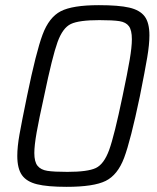

<svg xmlns="http://www.w3.org/2000/svg" viewBox="-20 -716 607 744"><path d="M47 -112Q47 -147 55.5 -195Q64 -243 85 -345Q120 -515 145 -582Q170 -649 215.5 -672.5Q261 -696 363 -696Q440 -696 481 -686.5Q522 -677 540.5 -652.5Q559 -628 559 -579Q559 -544 550.5 -493.5Q542 -443 522 -343Q486 -171 461 -104.5Q436 -38 389.5 -15Q343 8 238 8Q164 8 123.5 -2Q83 -12 65 -37.5Q47 -63 47 -112ZM455 -344Q474 -434 482.5 -484Q491 -534 491 -564Q491 -599 479.5 -614.5Q468 -630 443 -634Q418 -638 365 -638Q286 -638 254.5 -623Q223 -608 203 -553Q183 -498 151 -344Q131 -254 122 -203Q113 -152 113 -123Q113 -89 125.5 -73.5Q138 -58 163.5 -54Q189 -50 241 -50Q320 -50 351.5 -65Q383 -80 403 -135Q423 -190 455 -344Z"/></svg>

Font: Saira Semi Condensed Light
Style: Italic
Weight: 300
Width: 4
Italic angle: -12°
Designer: Hector Gatti with collaboration of the Omnibus-Type team
Foundry: Omnibus-Type
Version: Version 1.001; ttfautohint (v1.8)